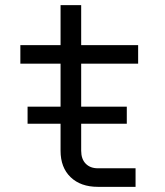

<svg xmlns="http://www.w3.org/2000/svg" viewBox="-20 -725 640 745"><path d="M87 -245V-311H215V-478H59V-550H215V-705H295V-550H516V-478H295V-311H472V-245H295V-140Q295 -108 312.5 -90Q330 -72 360 -72H506V0H360Q293 0 254 -37.5Q215 -75 215 -140V-245Z"/></svg>

Font: Tiny Light
Style: Regular
Weight: 300
Monospace: yes
Designer: Philipp Nurullin, Konstantin Bulenkov
Foundry: JetBrains
Version: Version 2.251; ttfautohint (v1.8.4.7-5d5b)